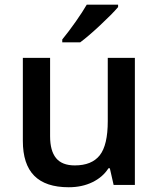

<svg xmlns="http://www.w3.org/2000/svg" viewBox="-20 -786 675 816"><path d="M462.9 0 446.8 -70.8H440.9Q417 -33.2 372.8 -11.7Q328.6 9.8 272 9.8Q173.8 9.8 125.5 -39.1Q77.1 -87.9 77.1 -187V-540H192.9V-207Q192.9 -145 218.3 -114Q243.7 -83 297.9 -83Q370.1 -83 404.1 -126.2Q438 -169.4 438 -271V-540H553.2V0ZM244.6 -606V-618.2Q272.5 -652.3 302 -694.3Q331.5 -736.3 348.6 -766.1H481.9V-755.9Q456.5 -726.1 406 -679Q355.5 -631.8 320.8 -606Z"/></svg>

Font: CAA NEO Sans SemiBold
Style: Regular
Weight: 600
Version: Version 1.10